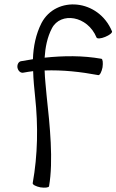

<svg xmlns="http://www.w3.org/2000/svg" viewBox="-20 -836 527 869"><path d="M85 -507C100 -510 115 -512 130 -514C131 -475 135 -436 139 -397C153 -267 151 -135 128 -7C127 0 143 8 163 12C184 15 201 13 202 7C222 -108 206 -266 191 -403C188 -440 183 -479 182 -517C263 -520 345 -511 425 -496C432 -495 440 -511 444 -531C447 -552 445 -569 439 -570C354 -585 268 -584 182 -575C185 -622 194 -668 215 -708C254 -783 376 -766 417 -666C420 -660 437 -661 456 -669C476 -677 489 -688 487 -694C426 -841 234 -857 168 -732C142 -681 131 -625 129 -568C111 -565 93 -562 75 -559C64 -557 57 -544 59 -530C62 -515 73 -505 85 -507Z"/></svg>

Font: Nupuram Light
Style: Regular
Weight: 300
Designer: Santhosh Thottingal (santhosh.thottingal@gmail.com)
Foundry: SMC
Version: Version 1.000